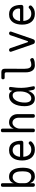

<svg xmlns="http://www.w3.org/2000/svg" viewBox="1705 -2485 790 4240"><g transform="rotate(-90 2100.0 -365.0)"><path d="M135 10Q115 10 105 0Q95 -10 95 -30V-700Q95 -721 105 -730.5Q115 -740 135 -740Q155 -740 165 -730.5Q175 -721 175 -700V-454Q185 -502 222.5 -531Q260 -560 315 -560Q377 -560 416 -533Q455 -506 477 -462.5Q499 -419 507.5 -364.5Q516 -310 516 -256Q516 -209 508.5 -161.5Q501 -114 479.5 -75.5Q458 -37 420.5 -13.5Q383 10 323 10Q292 10 268 1.5Q244 -7 226 -21.5Q208 -36 195.5 -55Q183 -74 175 -97V-30Q175 -10 165 0Q155 10 135 10ZM316 -69Q352 -69 375 -83.5Q398 -98 412 -124.5Q426 -151 431.5 -186Q437 -221 437 -260Q437 -301 432.5 -340.5Q428 -380 413.5 -411.5Q399 -443 372.5 -462Q346 -481 302 -481Q275 -481 251.5 -466Q228 -451 211 -428Q194 -405 184.5 -378Q175 -351 175 -326V-203Q175 -178 186.5 -154Q198 -130 217 -111Q236 -92 262 -80.5Q288 -69 316 -69Z M1060 -127Q1077 -127 1088.5 -114.5Q1100 -102 1100 -86Q1100 -78 1096 -71Q1092 -64 1082 -54Q1065 -37 1047 -25.5Q1029 -14 1008.5 -5.5Q988 3 965 6.5Q942 10 914 10Q856 10 811.5 -10Q767 -30 737 -66.5Q707 -103 691.5 -154.5Q676 -206 676 -270Q676 -327 688 -379.5Q700 -432 727 -472Q754 -512 797 -536Q840 -560 904 -560Q963 -560 1003 -539Q1043 -518 1067 -481Q1091 -444 1101.5 -394.5Q1112 -345 1112 -287Q1112 -271 1100.5 -258Q1089 -245 1070 -245H757Q760 -202 773 -168.5Q786 -135 806 -113.5Q826 -92 853.5 -80.5Q881 -69 915 -69Q960 -69 988 -83Q1016 -97 1035 -115Q1042 -121 1047 -124Q1052 -127 1060 -127ZM757 -317H1019Q1024 -317 1028 -322Q1032 -327 1032 -347Q1032 -370 1024 -394Q1016 -418 1000 -437Q984 -456 960 -468.5Q936 -481 904 -481Q869 -481 843 -468Q817 -455 799 -432.5Q781 -410 770.5 -380.5Q760 -351 757 -317Z M1380 -326V-30Q1380 -9 1370 0.5Q1360 10 1340 10Q1320 10 1310 0.5Q1300 -9 1300 -30V-700Q1300 -721 1310 -730.5Q1320 -740 1340 -740Q1360 -740 1370 -730.5Q1380 -721 1380 -700V-454Q1395 -504 1430 -532Q1465 -560 1520 -560Q1560 -560 1593 -546Q1626 -532 1650 -507Q1674 -482 1687 -447Q1700 -412 1700 -369V-30Q1700 -9 1690 0.5Q1680 10 1660 10Q1640 10 1630 0.5Q1620 -9 1620 -30V-347Q1620 -374 1613 -399Q1606 -424 1591.5 -443Q1577 -462 1556 -473.5Q1535 -485 1507 -485Q1480 -485 1456.5 -469.5Q1433 -454 1416 -430.5Q1399 -407 1389.5 -379Q1380 -351 1380 -326Z M2044 10Q2006 10 1975 -3Q1944 -16 1922 -44Q1900 -72 1887.5 -115Q1875 -158 1875 -219Q1875 -288 1889 -350.5Q1903 -413 1931.5 -459.5Q1960 -506 2003.5 -533Q2047 -560 2105 -560Q2153 -560 2180 -536Q2202 -515 2215 -484Q2217 -502 2220 -521Q2224 -543 2235 -551.5Q2246 -560 2265 -560Q2286 -560 2294.5 -550.5Q2303 -541 2299 -521Q2290 -459 2284.5 -400Q2279 -341 2280 -282Q2281 -223 2289.5 -160.5Q2298 -98 2314 -29Q2318 -9 2311 0.5Q2304 10 2283.5 10Q2263 10 2251 0.5Q2239 -9 2234 -29Q2221 -84 2213 -136Q2206 -114 2196 -94Q2174 -49 2137 -19.5Q2100 10 2044 10ZM2050 -69Q2083 -69 2110.5 -88Q2138 -107 2158 -139Q2178 -171 2189 -214.5Q2200 -258 2201 -306Q2201 -333 2200 -363.5Q2199 -394 2190.5 -420Q2182 -446 2164 -463.5Q2146 -481 2111 -481Q2076 -481 2047.5 -459.5Q2019 -438 1998 -402Q1977 -366 1966 -317Q1955 -268 1955 -212Q1955 -145 1978.5 -107Q2002 -69 2050 -69Z M2701 -218Q2701 -142 2723.5 -105.5Q2746 -69 2789 -69Q2812 -69 2832.5 -72.5Q2853 -76 2877 -87Q2895 -97 2908.5 -92Q2922 -87 2931 -71Q2942 -53 2938 -38Q2934 -23 2917 -15Q2886 1 2852.5 5.5Q2819 10 2777 10Q2742 10 2713.5 -2Q2685 -14 2664.5 -40Q2644 -66 2633 -105.5Q2622 -145 2622 -200L2623 -620Q2623 -639 2613.5 -648Q2604 -657 2585 -657H2505Q2487 -657 2478 -666.5Q2469 -676 2469 -694Q2469 -712 2478.5 -721Q2488 -730 2505 -730H2627Q2665 -730 2683.5 -711.5Q2702 -693 2702 -655Z M3244 -33 3078 -514Q3075 -523 3076.5 -531Q3078 -539 3083 -545.5Q3088 -552 3096.5 -556Q3105 -560 3115 -560Q3130 -560 3141 -552Q3152 -544 3158 -529L3286 -155Q3291 -141 3300 -141Q3309 -141 3314 -155L3442 -529Q3448 -544 3459 -552Q3470 -560 3485 -560Q3495 -560 3503.5 -556Q3512 -552 3517 -545.5Q3522 -539 3523.5 -531Q3525 -523 3522 -514L3356 -33Q3349 -12 3336 -1Q3323 10 3300 10Q3278 10 3264.5 -1Q3251 -12 3244 -33Z M4060 -127Q4077 -127 4088.5 -114.5Q4100 -102 4100 -86Q4100 -78 4096 -71Q4092 -64 4082 -54Q4065 -37 4047 -25.5Q4029 -14 4008.5 -5.5Q3988 3 3965 6.5Q3942 10 3914 10Q3856 10 3811.5 -10Q3767 -30 3737 -66.5Q3707 -103 3691.5 -154.5Q3676 -206 3676 -270Q3676 -327 3688 -379.5Q3700 -432 3727 -472Q3754 -512 3797 -536Q3840 -560 3904 -560Q3963 -560 4003 -539Q4043 -518 4067 -481Q4091 -444 4101.5 -394.5Q4112 -345 4112 -287Q4112 -271 4100.5 -258Q4089 -245 4070 -245H3757Q3760 -202 3773 -168.5Q3786 -135 3806 -113.5Q3826 -92 3853.5 -80.5Q3881 -69 3915 -69Q3960 -69 3988 -83Q4016 -97 4035 -115Q4042 -121 4047 -124Q4052 -127 4060 -127ZM3757 -317H4019Q4024 -317 4028 -322Q4032 -327 4032 -347Q4032 -370 4024 -394Q4016 -418 4000 -437Q3984 -456 3960 -468.5Q3936 -481 3904 -481Q3869 -481 3843 -468Q3817 -455 3799 -432.5Q3781 -410 3770.5 -380.5Q3760 -351 3757 -317Z"/></g></svg>

Font: Maple Mono Light
Style: Regular
Weight: 300
Monospace: yes
Designer: subframe7536
Version: Version 7.000